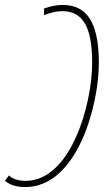

<svg xmlns="http://www.w3.org/2000/svg" viewBox="-59 -744 419 775"><path d="M194 -724C169 -724 146 -719 119 -710V-683C148 -694 171 -699 192 -699C274 -699 313 -638 313 -490C313 -319 225 -14 45 -14C15 -14 -9 -22 -23 -36L-39 -14C-20 1 4 11 43 11C252 11 340 -317 340 -490C340 -656 290 -724 194 -724Z"/></svg>

Font: Noto Sans ExtraCondensed Thin
Style: Italic
Weight: 100
Width: 2
Italic angle: -12°
Designer: Monotype Design Team
Foundry: Monotype Imaging Inc.
Version: Version 2.013